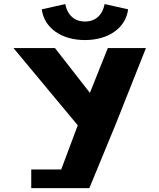

<svg xmlns="http://www.w3.org/2000/svg" viewBox="-20 -943 798 961"><path d="M503.4 -922.7C503.4 -922.7 493.1 -835.2 405.2 -835.2C317.3 -835.2 307 -922.7 307 -922.7L189.2 -896.3C200.4 -805.4 284.6 -742.5 405.2 -742.5C525.8 -742.5 609.9 -805.4 621.2 -896.3ZM47.5 -702.5 369.2 -315.8 286.4 -94.8H136.4V-1.3H251.4H427.2L559 -320.9L710.5 -702.5H519.7L430 -478.2L255.1 -702.5Z"/></svg>

Font: Hussar
Style: BdWide
Weight: 700
Foundry: Cannot Into Space Fonts
Version: Version 2.00